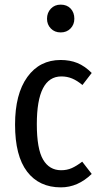

<svg xmlns="http://www.w3.org/2000/svg" viewBox="-20 -797 431 829"><path d="M376 -482 336 -430Q313 -449 291.5 -458Q270 -467 245 -467Q139 -467 139 -261Q139 -154 166 -108Q193 -62 244 -62Q269 -62 289.5 -71Q310 -80 335 -99L376 -46Q316 12 243 12Q149 12 97 -56Q45 -124 45 -259Q45 -391 98 -464.5Q151 -538 242 -538Q282 -538 314 -525Q346 -512 376 -482ZM301 -716Q301 -691 284.5 -674Q268 -657 242 -657Q216 -657 199.5 -674Q183 -691 183 -716Q183 -742 199.5 -759.5Q216 -777 242 -777Q269 -777 285 -760Q301 -743 301 -716Z"/></svg>

Font: Fira Sans Compressed
Style: Regular
Weight: 400
Width: 1
Designer: bBox Type GmbH & Carrois Corporate GbR & Edenspiekermann AG
Foundry: bBox Type GmbH & Carrois Corporate GbR & Edenspiekermann AG
Version: Version 4.301